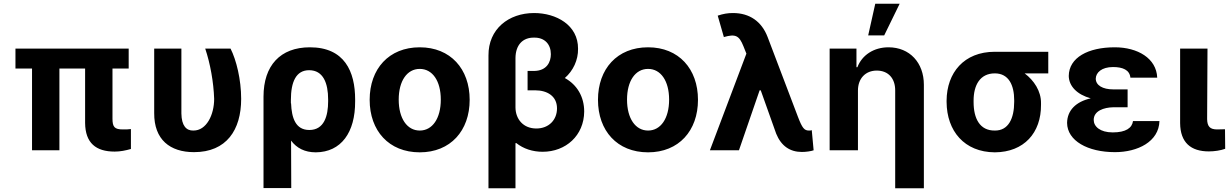

<svg xmlns="http://www.w3.org/2000/svg" viewBox="-20 -807 6604 1031"><path d="M671 -546H63V-439H152V0H299V-439H437V-147C438 -39 495 7 596 7C626 7 655 1 683 -7V-114C670 -112 657 -112 640 -112C595 -112 584 -125 584 -170V-439H671Z M808 -546V-200C807 -57 893 10 1022 10C1196 10 1275 -109 1275 -276C1275 -380 1249 -485 1218 -546H1082C1109 -466 1127 -366 1130 -276C1130 -191 1089 -105 1018 -106C981 -105 955 -131 954 -198V-546Z M1395 -288V203H1544L1543 -52C1573 -12 1616 11 1676 11C1812 10 1888 -96 1887 -263V-273C1887 -423 1830 -553 1644 -553C1485 -553 1395 -455 1395 -288ZM1542 -252V-270C1542 -368 1570 -430 1640 -430C1716 -430 1742 -360 1742 -273V-263C1742 -185 1721 -109 1641 -109C1567 -109 1546 -174 1543 -252Z M2234 11C2399 11 2502 -105 2502 -271C2502 -437 2399 -553 2234 -553C2068 -553 1965 -437 1965 -271C1965 -105 2068 11 2234 11ZM2121 -272C2121 -373 2166 -437 2234 -437C2302 -437 2347 -373 2347 -272C2347 -171 2302 -106 2234 -106C2166 -106 2121 -171 2121 -272Z M2848 -737C2711 -737 2602 -651 2603 -509V204H2748V-38L2752 -39C2791 -8 2840 8 2894 8C3018 8 3116 -79 3117 -208C3117 -287 3079 -352 3013 -388C3058 -427 3085 -485 3084 -545C3085 -673 2966 -737 2848 -737ZM2748 -229V-496C2749 -567 2788 -606 2848 -605C2905 -606 2938 -569 2938 -516C2938 -475 2917 -426 2846 -426H2813V-322H2854C2917 -322 2971 -292 2971 -225C2971 -163 2927 -117 2860 -117C2790 -117 2749 -167 2748 -229Z M3460 11C3625 11 3728 -105 3728 -271C3728 -437 3625 -553 3460 -553C3294 -553 3191 -437 3191 -271C3191 -105 3294 11 3460 11ZM3347 -272C3347 -373 3392 -437 3460 -437C3528 -437 3573 -373 3573 -272C3573 -171 3528 -106 3460 -106C3392 -106 3347 -171 3347 -272Z M4286 9C4308 9 4336 5 4349 0L4339 -108C4334 -106 4329 -106 4324 -106C4299 -106 4288 -119 4265 -179L4102 -608C4070 -692 4005 -737 3916 -737C3888 -737 3864 -733 3834 -723L3867 -608C3930 -626 3949 -616 3972 -559L3988 -519L3792 0H3948L4059 -322H4065L4148 -89C4175 -23 4222 9 4286 9Z M4587 -321C4587 -386 4628 -428 4688 -428C4750 -428 4787 -386 4787 -322V204H4941V-352C4941 -470 4865 -553 4751 -553C4673 -553 4609 -512 4584 -446H4579V-546H4435V0H4587ZM4642 -617H4728L4811 -787H4680Z M5063 -267V-259C5064 -104 5158 10 5322 11C5479 10 5571 -94 5570 -244V-253C5571 -317 5532 -376 5482 -413H5609V-529H5322C5156 -529 5064 -416 5063 -267ZM5208 -259V-267C5208 -349 5242 -413 5322 -413C5397 -413 5426 -349 5426 -269V-260C5426 -171 5395 -105 5322 -106C5241 -105 5208 -171 5208 -259Z M5710 -147C5711 -51 5821 10 5967 10C6089 10 6203 -46 6206 -157H6064C6059 -120 6026 -96 5955 -96C5887 -96 5853 -128 5853 -163C5853 -212 5908 -230 5958 -231H6035V-327H5958C5901 -327 5864 -349 5864 -385C5865 -417 5895 -447 5957 -447C6008 -447 6046 -432 6050 -390H6194C6190 -494 6089 -553 5966 -553C5823 -553 5720 -498 5719 -399C5720 -344 5764 -299 5837 -279C5758 -261 5711 -215 5710 -147Z M6317 -546V-146C6318 -41 6375 6 6471 6C6502 6 6534 1 6559 -8L6558 -113C6547 -113 6537 -112 6516 -112C6477 -112 6463 -128 6462 -167L6464 -546Z"/></svg>

Font: Wafeq
Style: Bold
Weight: 700
Designer: Rasmus Andersson & Azza Alameddine
Foundry: Google & TypeTogether
Version: Version 3.000;FEAKit 1.0